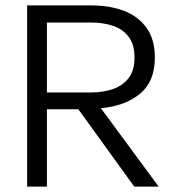

<svg xmlns="http://www.w3.org/2000/svg" viewBox="-20 -688 637 708"><path d="M80 0V-668H315Q386 -668 438.5 -647.5Q491 -627 521 -584.5Q551 -542 551 -476Q551 -387 496 -342Q441 -297 352 -289L565 0H475L269 -285H153V0ZM153 -347H315Q361 -347 397.5 -360Q434 -373 455 -401Q476 -429 476 -476Q476 -523 455 -551.5Q434 -580 397.5 -592.5Q361 -605 315 -605H153Z"/></svg>

Font: Atkinson Hyperlegible Next Light
Style: Regular
Weight: 300
Designer: Elliott Scott, Megan Eiswerth, Linus Boman, Theodore Petrosky, Letters from Sweden
Foundry: Applied Design Works, Letters from Sweden
Version: Version 2.001